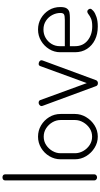

<svg xmlns="http://www.w3.org/2000/svg" viewBox="351 -1157 813 1555"><g transform="rotate(-90 757.5 -379.5)"><path d="M98 0Q88 0 81 -6.5Q74 -13 74 -21V-745Q74 -755 81 -760.5Q88 -766 98 -766Q109 -766 116 -760.5Q123 -755 123 -745V-21Q123 -13 116 -6.5Q109 0 98 0Z M428 6Q380 6 338 -20Q296 -46 270.5 -88Q245 -130 245 -179V-295Q245 -344 270 -386Q295 -428 337 -453Q379 -478 428 -478Q478 -478 519.5 -453.5Q561 -429 586.5 -387.5Q612 -346 612 -295V-179Q612 -131 586.5 -88.5Q561 -46 519.5 -20Q478 6 428 6ZM428 -40Q466 -40 496 -60Q526 -80 544.5 -112Q563 -144 563 -179V-295Q563 -330 545 -361Q527 -392 496.5 -412Q466 -432 428 -432Q390 -432 360 -412Q330 -392 312 -361Q294 -330 294 -295V-179Q294 -144 312 -112Q330 -80 360.5 -60Q391 -40 428 -40Z M862 7Q853 7 847 3.5Q841 0 838 -7L680 -435Q679 -437 677.5 -442Q676 -447 676 -450Q676 -456 680.5 -461.5Q685 -467 691 -470Q697 -473 704 -473Q710 -473 716 -470Q722 -467 724 -461L862 -83L998 -455Q1000 -462 1004 -467.5Q1008 -473 1018 -473Q1024 -473 1030.5 -470.5Q1037 -468 1042 -462.5Q1047 -457 1047 -451Q1047 -446 1045.5 -442Q1044 -438 1043 -435L885 -7Q882 -1 876 3Q870 7 862 7Z M1320 6Q1259 6 1212.5 -17Q1166 -40 1139 -81.5Q1112 -123 1112 -179V-298Q1112 -347 1137.5 -388Q1163 -429 1204.5 -453.5Q1246 -478 1296 -478Q1345 -478 1386 -454.5Q1427 -431 1452.5 -390.5Q1478 -350 1478 -297Q1478 -260 1465.5 -243.5Q1453 -227 1434 -223.5Q1415 -220 1393 -220H1161V-178Q1161 -114 1207 -76.5Q1253 -39 1322 -39Q1363 -39 1385 -49Q1407 -59 1419 -69Q1431 -79 1441 -79Q1448 -79 1453 -75Q1458 -71 1461 -65.5Q1464 -60 1464 -55Q1464 -45 1446.5 -30Q1429 -15 1397 -4.5Q1365 6 1320 6ZM1161 -261H1374Q1408 -261 1419 -268Q1430 -275 1430 -297Q1430 -331 1413.5 -362.5Q1397 -394 1366.5 -414Q1336 -434 1296 -434Q1258 -434 1227.5 -416Q1197 -398 1179 -368Q1161 -338 1161 -302Z"/></g></svg>

Font: Dosis Light
Style: Regular
Weight: 300
Designer: EdgarTolentino, PabloImpallari, IginoMarini
Foundry: EdgarTolentino, PabloImpallari, IginoMarini
Version: Version 3.001; ttfautohint (v1.8.2)